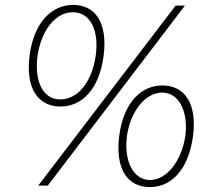

<svg xmlns="http://www.w3.org/2000/svg" viewBox="-20 -754 880 784"><path d="M279 -734C191 -734 119 -663 101 -529C83 -391 137 -319 227 -319C314 -319 385 -389 403 -525C421 -662 368 -734 279 -734ZM735 -731H697L136 4H175ZM226 -348C155 -348 120 -423 133 -524C147 -627 205 -704 277 -704C349 -704 385 -630 371 -528C357 -424 300 -348 226 -348ZM643 -405C556 -405 485 -335 467 -201C449 -62 502 10 592 10C679 10 749 -60 768 -197C786 -333 733 -405 643 -405ZM592 -19C524 -19 486 -97 498 -196C511 -296 572 -376 642 -376C711 -376 749 -299 737 -200C722 -98 662 -19 592 -19Z"/></svg>

Font: United Sans Thin
Style: Italic
Weight: 100
Italic angle: -8°
Designer: Pablo Impallari, Rodrigo Fuenzalida (Modified by Dan O. Williams)
Version: Version 1.000;PS 001.000;hotconv 1.0.88;makeotf.lib2.5.64775